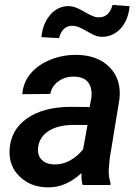

<svg xmlns="http://www.w3.org/2000/svg" viewBox="-20 -765 570 794"><path d="M321.8 0Q315.9 -19.5 316.9 -49.3Q251.5 11.7 175.8 9.8Q106.9 8.8 61.8 -34.4Q16.6 -77.6 19.5 -144Q23.4 -227.5 91.8 -275.4Q160.2 -323.2 275.4 -323.2L350.6 -322.3L357.4 -358.4Q360.4 -377.4 357.4 -394Q347.7 -446.8 287.6 -448.2Q250.5 -449.2 222.4 -429.4Q194.3 -409.7 188 -376.5L72.3 -375.5Q75.7 -424.3 106.9 -461.2Q138.2 -498 189.9 -518.6Q241.7 -539.1 299.3 -538.1Q385.7 -536.1 434.1 -486.1Q482.4 -436 474.1 -356.4L433.6 -108.9L429.7 -64.9Q428.2 -36.1 437 -8.8L436.5 0ZM202.6 -85Q239.3 -84 270.5 -101.8Q301.8 -119.6 323.7 -147.9L341.8 -248L286.6 -248.5Q221.2 -248.5 182.1 -223.9Q143.1 -199.2 137.7 -156.2Q133.8 -123.5 152.1 -104.7Q170.4 -85.9 202.6 -85ZM516.1 -739.3Q510.3 -681.2 478.8 -647Q447.3 -612.8 401.4 -612.8Q389.6 -612.8 378.7 -616.2Q367.7 -619.6 341.6 -634.5Q315.4 -649.4 302.7 -654.1Q290 -658.7 275.9 -658.2Q237.3 -656.7 224.1 -607.4L151.4 -611.3Q156.2 -667 188 -703.9Q219.7 -740.7 266.6 -739.7Q290 -739.3 326.7 -717.5Q363.3 -695.8 379.9 -693.8L392.1 -693.4Q431.6 -694.8 445.3 -744.6Z"/></svg>

Font: RobotoDraft Medium
Style: Italic
Weight: 500
Italic angle: -12°
Version: Version 2.001152; 2014